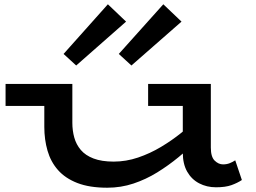

<svg xmlns="http://www.w3.org/2000/svg" viewBox="-20 -863 1194 897"><path d="M481 14Q398 14 341.5 -8Q285 -30 251 -68.5Q217 -107 202 -159Q187 -211 187 -270V-471H318V-289Q318 -253 327 -220.5Q336 -188 357.5 -162.5Q379 -137 417 -122.5Q455 -108 511 -108Q569 -108 625 -127Q681 -146 732 -176.5Q783 -207 826.5 -242Q870 -277 903 -309V-207Q862 -168 814.5 -129Q767 -90 714.5 -57.5Q662 -25 603.5 -5.5Q545 14 481 14ZM6 -368V-471H294V-368ZM989 12Q946 12 910.5 -6.5Q875 -25 854.5 -61Q834 -97 834 -150V-471H965V-173Q965 -130 983 -112.5Q1001 -95 1022 -95Q1039 -95 1053 -100.5Q1067 -106 1079 -114L1110 -22Q1089 -8 1061 2Q1033 12 989 12ZM672 -368V-471H947V-368ZM594 -557 535 -611 743 -843 828 -762ZM336 -557 277 -611 484 -843 569 -762Z"/></svg>

Font: BioRhyme Expanded SemiBold
Style: Regular
Weight: 600
Width: 7
Designer: Aoife Mooney
Foundry: Aoife Mooney Type
Version: Version 1.600;gftools[0.9.33]